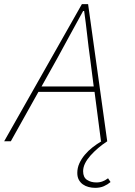

<svg xmlns="http://www.w3.org/2000/svg" viewBox="-28 -680 648 924"><path d="M430 224Q414 224 398.5 220Q383 216 371 207.5Q359 199 351.5 185.5Q344 172 344 152Q344 128 354 106Q364 84 380.5 64.5Q397 45 417.5 29Q438 13 460 0H458L427 -238H157L24 0H-8L366 -660H396L488 0Q465 15 444.5 32.5Q424 50 407.5 68.5Q391 87 381.5 106Q372 125 372 144Q372 173 390.5 185.5Q409 198 436 198Q453 198 466.5 192.5Q480 187 492 178L504 196Q490 208 472 216Q454 224 430 224ZM248 -400 172 -264H423L406 -396Q398 -453 391.5 -512Q385 -571 377 -627H372Q339 -567 309.5 -513Q280 -459 248 -400Z"/></svg>

Font: Source Code Pro ExtraLight
Style: Italic
Weight: 200
Italic angle: -11°
Monospace: yes
Designer: Paul D. Hunt, Teo Tuominen
Foundry: Adobe Systems Incorporated
Version: Version 1.050;PS 1.000;hotconv 16.6.51;makeotf.lib2.5.65220